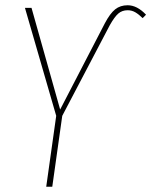

<svg xmlns="http://www.w3.org/2000/svg" viewBox="-20 -711 576 731"><path d="M194 -270 75 -681H100L209 -294L379 -622Q399 -660 418.5 -675.5Q438 -691 466 -691Q502 -691 536 -655L523 -642Q509 -656 495.5 -664Q482 -672 466 -672Q445 -672 430.5 -659.5Q416 -647 398 -615L217 -270L179 0H156Z"/></svg>

Font: Fira Sans Extra Condensed Thin
Style: Italic
Weight: 250
Width: 3
Italic angle: -8°
Designer: Carrois Corporate & Edenspiekermann AG
Foundry: Carrois Corporate GbR & Edenspiekermann AG
Version: Version 4.203